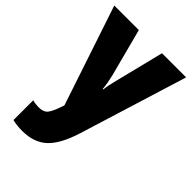

<svg xmlns="http://www.w3.org/2000/svg" viewBox="-231 -651 990 990"><g transform="rotate(45 263.5 -156.5)"><path d="M1 -553H180L249 -290Q254 -269 258 -246.5Q262 -224 263 -207H267Q270 -239 283 -288L349 -553H525L343 35Q309 145 258.5 192.5Q208 240 123 240Q102 240 84 238Q66 236 51 232V88Q72 94 96 94Q132 94 147.5 74Q163 54 181 0L183 -8Z"/></g></svg>

Font: Noto Sans Lao Condensed Black
Style: Regular
Weight: 900
Width: 3
Designer: Monotype Design Team
Foundry: Monotype Imaging Inc.
Version: Version 2.003; ttfautohint (v1.8.4.7-5d5b)